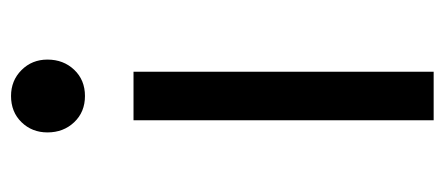

<svg xmlns="http://www.w3.org/2000/svg" viewBox="-249 -545 806 348"><g transform="rotate(90 154.0 -371.0)"><path d="M110 -754H198V-210H110ZM88 -54Q88 -83 106.5 -102.5Q125 -122 154 -122Q183 -122 201.5 -102.5Q220 -83 220 -54Q220 -26 201.5 -7Q183 12 154 12Q126 12 107 -7Q88 -26 88 -54Z"/></g></svg>

Font: AmikoRegular
Style: Regular
Weight: 400
Designer: Pablo Impallari, Rodrigo Fuenzalida, Andres Torresi
Foundry: Impallari Type
Version: Version 1.000; ttfautohint (v1.3)